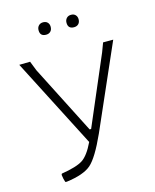

<svg xmlns="http://www.w3.org/2000/svg" viewBox="-122 -900 797 989"><g transform="rotate(-15 276.5 -405.5)"><path d="M236 -786Q236 -770 227 -761Q218 -752 203 -752Q171 -752 171 -784Q171 -799 180 -808.5Q189 -818 204 -818Q219 -818 227.5 -809Q236 -800 236 -786ZM385 -786Q385 -770 376 -761Q367 -752 352 -752Q320 -752 320 -784Q320 -799 329 -808.5Q338 -818 353 -818Q368 -818 376.5 -809Q385 -800 385 -786ZM93 -34 96 -40Q177 -53 210 -74.5Q243 -96 274 -161L29 -638L87 -639L107 -588L293 -223H301L458 -590L476 -638H530L333 -189Q281 -74 241.5 -39.5Q202 -5 109 7L102 6Q96 -10 93 -34Z"/></g></svg>

Font: Alegreya Sans SC Light
Style: Regular
Weight: 300
Designer: Juan Pablo del Peral
Foundry: Huerta Tipografica
Version: Version 2.007